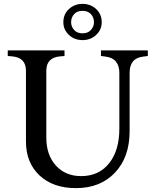

<svg xmlns="http://www.w3.org/2000/svg" viewBox="-20 -960 803 991"><path d="M372 11Q254 11 184 -54.5Q114 -120 114 -230V-595Q114 -629 96 -647.5Q78 -666 43 -669L20 -671V-700H313V-671L290 -669Q255 -666 237 -647.5Q219 -629 219 -595V-250Q219 -160 268.5 -105.5Q318 -51 399 -51Q490 -51 543 -117Q596 -183 596 -296V-584Q596 -621 578 -642.5Q560 -664 524 -668L501 -671V-700H743V-671L720 -668Q684 -664 666.5 -643Q649 -622 649 -584V-283Q649 -149 573.5 -69Q498 11 372 11ZM406 -940Q447 -940 476 -913.5Q505 -887 505 -845Q505 -807 476.5 -780Q448 -753 406 -753Q364 -753 335.5 -780Q307 -807 307 -845Q307 -887 336 -913.5Q365 -940 406 -940ZM406 -788Q434 -788 449.5 -805.5Q465 -823 465 -845Q465 -870 449.5 -887Q434 -904 406 -904Q378 -904 362.5 -887Q347 -870 347 -845Q347 -823 362.5 -805.5Q378 -788 406 -788Z"/></svg>

Font: Redaction
Style: Regular
Weight: 400
Designer: Jeremy Mickel / Forest Young
Foundry: MCKL
Version: Version 2.001; Redaction